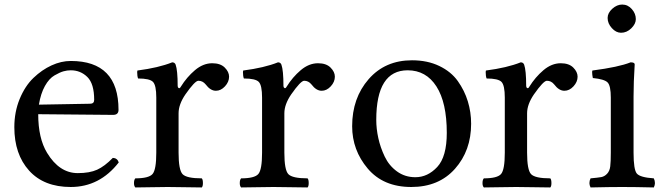

<svg xmlns="http://www.w3.org/2000/svg" viewBox="-20 -822 2929 844"><path d="M151 -362 376 -366Q394 -366 394 -383Q394 -454 364 -483.5Q334 -513 291 -513Q275 -513 259 -508.5Q243 -504 219.5 -490.5Q196 -477 177.5 -444Q159 -411 151 -362ZM291 0Q173 0 108 -72Q43 -144 43 -263Q43 -330 66.5 -387Q90 -444 127 -479.5Q164 -515 206.5 -534.5Q249 -554 291 -554Q501 -554 501 -339Q501 -317 477 -317L148 -320Q148 -214 187 -150Q241 -61 322 -61Q374 -61 407 -76Q440 -91 476 -128Q496 -127 502 -108Q418 0 291 0Z M761 -444Q761 -438 765.5 -435Q770 -432 775 -441Q801 -483 837 -513.5Q873 -544 913 -544Q949 -544 968 -525Q987 -506 987 -485Q987 -462 969 -442.5Q951 -423 929 -423Q905 -423 884 -451Q871 -467 852 -467Q837 -467 795 -407Q765 -363 765 -324V-151Q765 -75 782.5 -56.5Q800 -38 867 -38Q872 -33 872 -17Q872 -3 867 2Q846 2 794.5 1Q743 0 717 0Q691 0 643.5 1Q596 2 575 2Q569 -4 569 -17Q569 -32 575 -38Q634 -38 650.5 -57Q667 -76 667 -151V-393Q667 -447 652.5 -462Q638 -477 587 -477Q583 -487 583 -505Q583 -507 583.5 -509Q584 -511 584 -512Q677 -524 737 -548Q748 -548 752 -538Q761 -513 761 -444Z M1226 -444Q1226 -438 1230.5 -435Q1235 -432 1240 -441Q1266 -483 1302 -513.5Q1338 -544 1378 -544Q1414 -544 1433 -525Q1452 -506 1452 -485Q1452 -462 1434 -442.5Q1416 -423 1394 -423Q1370 -423 1349 -451Q1336 -467 1317 -467Q1302 -467 1260 -407Q1230 -363 1230 -324V-151Q1230 -75 1247.5 -56.5Q1265 -38 1332 -38Q1337 -33 1337 -17Q1337 -3 1332 2Q1311 2 1259.5 1Q1208 0 1182 0Q1156 0 1108.5 1Q1061 2 1040 2Q1034 -4 1034 -17Q1034 -32 1040 -38Q1099 -38 1115.5 -57Q1132 -76 1132 -151V-393Q1132 -447 1117.5 -462Q1103 -477 1052 -477Q1048 -487 1048 -505Q1048 -507 1048.5 -509Q1049 -511 1049 -512Q1142 -524 1202 -548Q1213 -548 1217 -538Q1226 -513 1226 -444Z M2051 -278Q2051 -160 1980 -80Q1909 0 1788 0Q1665 0 1596.5 -81Q1528 -162 1528 -267Q1528 -391 1600.5 -474Q1673 -557 1791 -557Q1859 -557 1911 -532Q1963 -507 1992.5 -465.5Q2022 -424 2036.5 -376.5Q2051 -329 2051 -278ZM1772 -513Q1634 -513 1634 -295Q1634 -256 1643 -215Q1652 -174 1671 -134Q1690 -94 1725 -68.5Q1760 -43 1806 -43Q1860 -43 1902 -88Q1944 -133 1944 -238Q1944 -371 1898.5 -442Q1853 -513 1772 -513Z M2293 -444Q2293 -438 2297.5 -435Q2302 -432 2307 -441Q2333 -483 2369 -513.5Q2405 -544 2445 -544Q2481 -544 2500 -525Q2519 -506 2519 -485Q2519 -462 2501 -442.5Q2483 -423 2461 -423Q2437 -423 2416 -451Q2403 -467 2384 -467Q2369 -467 2327 -407Q2297 -363 2297 -324V-151Q2297 -75 2314.5 -56.5Q2332 -38 2399 -38Q2404 -33 2404 -17Q2404 -3 2399 2Q2378 2 2326.5 1Q2275 0 2249 0Q2223 0 2175.5 1Q2128 2 2107 2Q2101 -4 2101 -17Q2101 -32 2107 -38Q2166 -38 2182.5 -57Q2199 -76 2199 -151V-393Q2199 -447 2184.5 -462Q2170 -477 2119 -477Q2115 -487 2115 -505Q2115 -507 2115.5 -509Q2116 -511 2116 -512Q2209 -524 2269 -548Q2280 -548 2284 -538Q2293 -513 2293 -444Z M2651 -743Q2651 -765 2671.5 -783.5Q2692 -802 2715 -802Q2740 -802 2757.5 -782Q2775 -762 2775 -738Q2775 -717 2755 -697.5Q2735 -678 2710 -678Q2688 -678 2669.5 -698.5Q2651 -719 2651 -743ZM2765 -151Q2765 -76 2779.5 -59Q2794 -42 2854 -38Q2859 -28 2859 -17Q2859 -8 2854 2Q2770 0 2715 0Q2660 0 2576 2Q2571 -8 2571 -17Q2571 -28 2576 -38Q2609 -41 2623 -43.5Q2637 -46 2648.5 -58Q2660 -70 2662.5 -90.5Q2665 -111 2665 -151V-393Q2665 -445 2651 -459.5Q2637 -474 2586 -479Q2583 -494 2583 -503Q2583 -510 2584 -512Q2700 -527 2752 -548Q2770 -548 2770 -539Q2765 -460 2765 -398Z"/></svg>

Font: Indiction Unicode
Style: Normal
Weight: 500
Version: Version 1.1